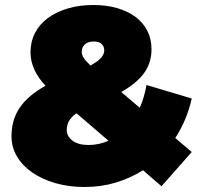

<svg xmlns="http://www.w3.org/2000/svg" viewBox="-20 -732 817 768"><path d="M286 -279Q265 -264 256 -248Q247 -232 247 -212Q247 -187 270 -169.5Q293 -152 335 -152Q375 -152 414 -169ZM342 -470Q373 -487 385 -501.5Q397 -516 397 -530Q397 -546 386.5 -556Q376 -566 355 -566Q332 -566 319.5 -554.5Q307 -543 307 -526Q307 -513 314 -501.5Q321 -490 342 -470ZM318 16Q255 16 201.5 0.5Q148 -15 109 -42Q70 -69 48 -106Q26 -143 26 -187Q26 -253 59 -301.5Q92 -350 162 -389Q102 -453 102 -523Q102 -565 120 -600Q138 -635 171 -659.5Q204 -684 250.5 -698Q297 -712 354 -712Q406 -712 449 -699.5Q492 -687 522.5 -664Q553 -641 569.5 -608.5Q586 -576 586 -535Q586 -481 556.5 -440Q527 -399 465 -364L539 -301Q557 -341 566 -392L747 -338Q727 -250 681 -180L747 -124L626 13L552 -51Q501 -19 442.5 -1.5Q384 16 318 16Z"/></svg>

Font: Montserrat-Alt1 Black
Style: Regular
Weight: 900
Designer: Differentunic
Foundry: Differentunic
Version: Version 7.222